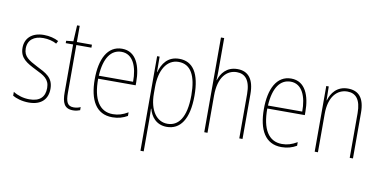

<svg xmlns="http://www.w3.org/2000/svg" viewBox="-88 -1022 3016 1517"><g transform="rotate(10 1420.5 -264.0)"><path d="M318 -126C318 -218 256 -245 183 -282C114 -318 70 -342 70 -407C70 -476 119 -512 193 -512C232 -512 273 -502 300 -486L312 -509C281 -526 239 -537 194 -537C95 -537 44 -482 44 -408C44 -324 102 -294 177 -256C245 -223 291 -200 291 -128C291 -57 252 -16 167 -16C119 -16 73 -30 37 -53V-22C64 -6 111 10 167 10C268 10 318 -44 318 -126Z M523 -14C472 -14 459 -49 459 -119V-503H580V-527H459V-657H438L431 -528L374 -522V-503H433V-120C433 -37 451 10 522 10C546 10 562 5 578 -1V-26C564 -19 544 -14 523 -14Z M821 -537C704 -537 649 -423 649 -263C649 -97 706 10 837 10C885 10 923 -2 958 -22V-51C915 -26 880 -15 837 -15C729 -15 674 -106 675 -271H976V-298C976 -424 935 -537 821 -537ZM821 -512C912 -512 952 -417 951 -295H676C684 -440 738 -512 821 -512Z M1280 -537C1187 -537 1145 -472 1126 -403H1124L1123 -527H1103V232H1129V-21C1129 -56 1128 -88 1127 -110H1130C1145 -51 1188 10 1274 10C1381 10 1448 -80 1448 -270C1448 -449 1390 -537 1280 -537ZM1279 -512C1376 -512 1423 -427 1423 -270C1423 -86 1360 -15 1275 -15C1189 -15 1129 -96 1129 -232V-284C1129 -418 1183 -512 1279 -512Z M1600 -493V-760H1574V0H1600V-299C1600 -447 1666 -512 1746 -512C1811 -512 1855 -469 1855 -356V0H1881V-360C1881 -480 1833 -537 1747 -537C1659 -537 1617 -477 1600 -422H1598C1599 -446 1600 -463 1600 -493Z M2178 -537C2061 -537 2006 -423 2006 -263C2006 -97 2063 10 2194 10C2242 10 2280 -2 2315 -22V-51C2272 -26 2237 -15 2194 -15C2086 -15 2031 -106 2032 -271H2333V-298C2333 -424 2292 -537 2178 -537ZM2178 -512C2269 -512 2309 -417 2308 -295H2033C2041 -440 2095 -512 2178 -512Z M2633 -537C2544 -537 2501 -475 2484 -416H2482L2480 -527H2460V0H2486V-308C2486 -445 2550 -513 2633 -513C2700 -513 2741 -468 2741 -359V0H2767V-366C2767 -485 2719 -537 2633 -537Z"/></g></svg>

Font: Noto Sans Armenian Condensed Thin
Style: Regular
Weight: 100
Width: 3
Designer: Monotype Design Team
Foundry: Monotype Imaging Inc.
Version: Version 2.008